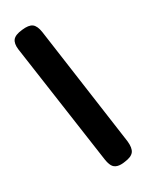

<svg xmlns="http://www.w3.org/2000/svg" viewBox="-148 -806 714 936"><g transform="rotate(-20 209.0 -338.5)"><path d="M337 49Q312 58 294 56Q276 54 265.5 41Q255 28 247 4L35 -644Q25 -677 35.5 -696Q46 -715 84 -726Q123 -738 142.5 -728Q162 -718 174 -682L382 -40Q393 -2 383 18Q373 38 337 49Z"/></g></svg>

Font: Fredoka Condensed SemiBold
Style: Regular
Weight: 600
Width: 3
Designer: Ben Nathan
Foundry: Milena B. Brandão, Ben Nathan
Version: Version 2.001